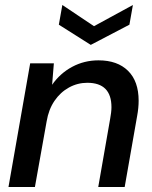

<svg xmlns="http://www.w3.org/2000/svg" viewBox="-20 -750 611 770"><path d="M14 0 101 -496H196L189 -410Q221 -456 269.5 -482Q318 -508 375 -508Q451 -508 493.5 -466Q536 -424 536 -346Q536 -332 534.5 -316.5Q533 -301 530 -285L480 0H374L422 -275Q424 -285 425.5 -298Q427 -311 427 -320Q427 -418 330 -418Q291 -418 256.5 -399Q222 -380 198.5 -345.5Q175 -311 167 -263L120 0ZM344 -570 216 -651 230 -730 357 -645 513 -730 499 -651Z"/></svg>

Font: Rethink Sans Medium
Style: Italic
Weight: 500
Italic angle: -10°
Designer: The Rethink Sans project authors (Hans Thiessen). DM Sans designed by Colophon Foundry.
Foundry: Rethink Communications LLC
Version: Version 1.001